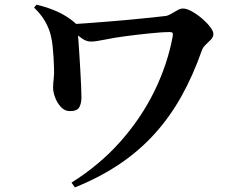

<svg xmlns="http://www.w3.org/2000/svg" viewBox="-20 -747 1040 818"><path d="M135.4 -727Q182.6 -716.2 223.4 -697.9Q264.1 -679.6 297 -651.8Q308.8 -642.6 309.4 -631.2Q309.9 -619.8 310.7 -613Q312.1 -599.5 314.3 -572.5Q316.4 -545.6 318.3 -512Q320.2 -478.4 322.4 -444.4Q324.5 -410.4 325.6 -381Q326.6 -351.5 326.9 -333.9Q327.4 -309.9 318.8 -291.8Q310.2 -273.6 277.9 -273.6Q255.4 -273.6 239.3 -291.3Q223.2 -308.9 214.7 -332.1Q206.2 -355.4 206.2 -372.6Q206.2 -390.5 208.8 -411.9Q211.4 -433.4 210.1 -458.7Q209.9 -476.8 208.3 -499.9Q206.8 -523 204.5 -547.7Q202.2 -572.4 196.9 -593.7Q190.6 -623 172.8 -654.7Q155 -686.4 125.2 -714.4ZM280.2 -644.1Q304.5 -644.8 346.9 -647.9Q389.3 -651 439.3 -655Q489.2 -659 538.2 -663.6Q587.2 -668.3 627 -672.4Q666.8 -676.5 686.8 -679.1Q697.2 -680.8 710 -688.5Q722.7 -696.1 735.7 -703.4Q748.7 -710.7 759.3 -710.7Q775.6 -710.7 797.6 -698.4Q819.6 -686.2 840.5 -668.3Q861.4 -650.3 875.2 -632.4Q889.1 -614.5 889.1 -602.4Q889.1 -589.5 879 -578.7Q868.9 -567.9 857.1 -557.2Q845.2 -546.4 840.3 -533.3Q802.6 -425.4 752.8 -336.5Q703 -247.6 637.8 -175.8Q572.7 -104.1 488.8 -47.6Q404.9 8.8 299.2 51.4L284.6 31Q404.8 -44.3 493.3 -144.2Q581.8 -244.1 637.9 -358.8Q693.9 -473.5 715.7 -591.7Q717.5 -603.2 715 -606.8Q712.5 -610.4 702.8 -610.4Q685.6 -610.4 662.9 -608.8Q640.2 -607.2 614.5 -604.5Q588.9 -601.9 562.9 -598.8Q536.9 -595.6 513.5 -592.6Q467.3 -586.6 427.3 -578.3Q387.2 -569.9 368 -569.9Q347.9 -569.9 329.4 -583Q311 -596.1 279.4 -620.9Z"/></svg>

Font: Early Summer Mincho VF
Style: Regular
Weight: 250
Designer: GuiWonder
Version: Version 1.002